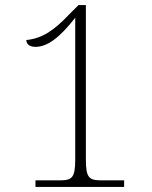

<svg xmlns="http://www.w3.org/2000/svg" viewBox="-20 -738 599 758"><path d="M120 -26V0H470V-26H381C332 -26 319 -35 319 -109V-718H290L251 -679C194 -619 147 -586 84 -580C84 -565 95 -553 120 -553C165 -553 213 -586 277 -668V-109C277 -35 264 -26 215 -26Z"/></svg>

Font: Noto Serif Sinhala ExtraLight
Style: Regular
Weight: 200
Designer: Jelle Bosma - Monotype Design Team
Foundry: Monotype Imaging Inc.
Version: Version 2.007